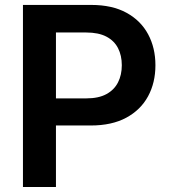

<svg xmlns="http://www.w3.org/2000/svg" viewBox="-20 -747 683 767"><path d="M71.7 0V-727.3H344.5Q428.3 -727.3 485.3 -696Q542.3 -664.8 571.6 -610.3Q600.9 -555.8 600.9 -486.5Q600.9 -416.5 571.4 -362.2Q541.9 -307.9 484.4 -276.8Q426.8 -245.7 342.7 -245.7H161.9V-354H324.9Q373.9 -354 405.2 -371.1Q436.4 -388.1 451.5 -418Q466.6 -447.8 466.6 -486.5Q466.6 -525.2 451.5 -554.7Q436.4 -584.2 405 -600.7Q373.6 -617.2 324.2 -617.2H203.5V0Z"/></svg>

Font: InterMG SemiBold
Style: Regular
Weight: 600
Designer: Rasmus Andersson
Foundry: rsms
Version: Version 3.019;December 26, 2023;FontCreator 15.0.0.2955 64-b